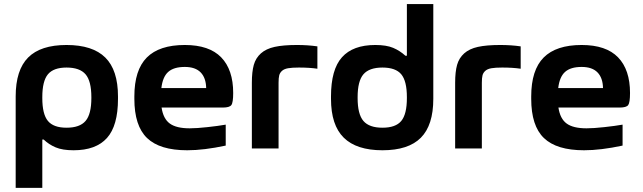

<svg xmlns="http://www.w3.org/2000/svg" viewBox="-20 -730 3159 944"><path d="M560.1 -244.1Q560.1 -111.8 505.9 -51.5Q451.7 8.8 341.8 8.8Q287.1 8.8 253.7 -5.4Q220.2 -19.5 194.8 -43.9H188V193.8H57.1V-255.9Q57.1 -385.7 118.4 -447.3Q179.7 -508.8 307.1 -508.8Q435.5 -508.8 497.8 -447Q560.1 -385.3 560.1 -255.9ZM188 -248Q188 -168.5 215.6 -135.3Q243.2 -102.1 307.1 -102.1Q372.1 -102.1 400.6 -135.3Q429.2 -168.5 429.2 -248V-252Q429.2 -331.5 400.6 -364.7Q372.1 -397.9 307.1 -397.9Q243.2 -397.9 215.6 -364.7Q188 -331.5 188 -252Z M1126.5 -272.9Q1126.5 -225.6 1117.4 -213.4Q1108.4 -201.2 1075.7 -201.2H774.4Q782.7 -146 814.9 -122.6Q847.2 -99.1 912.6 -99.1Q947.3 -99.1 1000.5 -105Q1053.7 -110.8 1089.8 -117.2V-14.2Q982.4 8.8 900.4 8.8Q765.6 8.8 703.1 -51.3Q640.6 -111.3 640.6 -244.1V-255.9Q640.6 -385.7 701.9 -447.3Q763.2 -508.8 888.7 -508.8Q1008.8 -508.8 1067.6 -448Q1126.5 -387.2 1126.5 -272.9ZM773.4 -296.9H993.7Q992.7 -347.2 966.6 -374Q940.4 -400.9 888.7 -400.9Q834.5 -400.9 807.1 -376.5Q779.8 -352.1 773.4 -296.9Z M1449.7 -397.9Q1416 -397.9 1396.5 -394.5Q1377 -391.1 1366.5 -381.6Q1356 -372.1 1352.8 -359.4Q1349.6 -346.7 1349.6 -323.2V0H1218.3V-323.2Q1218.3 -377 1227.8 -410.9Q1237.3 -444.8 1262.7 -467.5Q1288.1 -490.2 1330.3 -499.5Q1372.6 -508.8 1439.5 -508.8Q1494.1 -508.8 1540.5 -502V-392.1Q1502 -397.9 1449.7 -397.9Z M1607.4 -255.9Q1607.4 -388.2 1661.4 -448.5Q1715.3 -508.8 1825.2 -508.8Q1879.4 -508.8 1912.6 -494.9Q1945.8 -481 1973.1 -456.1H1980.5V-710H2110.4V-244.1Q2110.4 -114.3 2049.1 -52.7Q1987.8 8.8 1860.4 8.8Q1732.9 8.8 1670.2 -53Q1607.4 -114.7 1607.4 -244.1ZM1738.3 -248Q1738.3 -168.5 1766.8 -135.3Q1795.4 -102.1 1860.4 -102.1Q1925.3 -102.1 1952.9 -135.3Q1980.5 -168.5 1980.5 -248V-252Q1980.5 -331.5 1952.9 -364.7Q1925.3 -397.9 1860.4 -397.9Q1795.4 -397.9 1766.8 -364.7Q1738.3 -331.5 1738.3 -252Z M2449.2 -397.9Q2415.5 -397.9 2396 -394.5Q2376.5 -391.1 2366 -381.6Q2355.5 -372.1 2352.3 -359.4Q2349.1 -346.7 2349.1 -323.2V0H2217.8V-323.2Q2217.8 -377 2227.3 -410.9Q2236.8 -444.8 2262.2 -467.5Q2287.6 -490.2 2329.8 -499.5Q2372.1 -508.8 2439 -508.8Q2493.7 -508.8 2540 -502V-392.1Q2501.5 -397.9 2449.2 -397.9Z M3077.6 -272.9Q3077.6 -225.6 3068.6 -213.4Q3059.6 -201.2 3026.9 -201.2H2725.6Q2733.9 -146 2766.1 -122.6Q2798.3 -99.1 2863.8 -99.1Q2898.4 -99.1 2951.7 -105Q3004.9 -110.8 3041 -117.2V-14.2Q2933.6 8.8 2851.6 8.8Q2716.8 8.8 2654.3 -51.3Q2591.8 -111.3 2591.8 -244.1V-255.9Q2591.8 -385.7 2653.1 -447.3Q2714.4 -508.8 2839.8 -508.8Q2960 -508.8 3018.8 -448Q3077.6 -387.2 3077.6 -272.9ZM2724.6 -296.9H2944.8Q2943.8 -347.2 2917.7 -374Q2891.6 -400.9 2839.8 -400.9Q2785.6 -400.9 2758.3 -376.5Q2731 -352.1 2724.6 -296.9Z"/></svg>

Font: LT Wave Text Bold
Style: Regular
Weight: 700
Designer: Daniel Lyons
Version: Version 2.5 (Glyphs App)